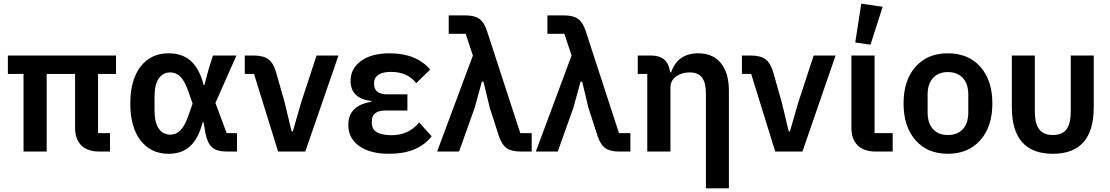

<svg xmlns="http://www.w3.org/2000/svg" viewBox="-20 -824 6033 1044"><path d="M107.9 0V-421.9H22.9V-522H610.8V-421.9H513.2V-100.1H578.1V0H520Q456.1 0 422.1 -33.4Q388.2 -66.9 388.2 -128.9V-421.9H233.9V0Z M896.5 12.2Q800.3 12.2 744.4 -60.3Q688.5 -132.8 688.5 -261.2Q688.5 -389.6 744.4 -461.9Q800.3 -534.2 896.5 -534.2Q971.7 -534.2 1018.1 -492.2Q1064.5 -450.2 1087.4 -361.8H1091.8L1113.8 -445.8L1137.7 -522H1265.6L1151.4 -264.2L1212.4 -100.1H1268.6V0H1213.4Q1160.6 0 1134.5 -21.7Q1108.4 -43.5 1097.7 -97.2L1086.4 -160.2H1082.5Q1059.6 -72.8 1015.1 -30.3Q970.7 12.2 896.5 12.2ZM905.8 -91.8Q937.5 -91.8 960.4 -114.5Q983.4 -137.2 1002.4 -189.9L1027.3 -261.2L1002.4 -332Q983.4 -384.8 960.4 -407.5Q937.5 -430.2 905.8 -430.2Q866.2 -430.2 843.3 -397.2Q820.3 -364.3 820.3 -298.8V-223.1Q820.3 -157.7 843.3 -124.8Q866.2 -91.8 905.8 -91.8Z M1492.2 0 1361.3 -421.9H1311V-522H1360.4Q1411.6 -522 1439.5 -501.5Q1467.3 -481 1481.4 -430.2L1527.3 -269L1565.4 -109.9H1572.3L1618.2 -269L1701.2 -522H1820.3L1640.1 0Z M2096.2 12.2Q1991.7 12.2 1932.9 -30Q1874 -72.3 1874 -144Q1874 -198.7 1906.2 -230Q1938.5 -261.2 1999 -270V-274.9Q1886.2 -288.1 1886.2 -384.8Q1886.2 -450.7 1942.9 -492.4Q1999.5 -534.2 2099.1 -534.2Q2242.7 -534.2 2319.3 -445.8L2243.2 -372.1Q2195.3 -433.1 2106 -433.1Q2060.5 -433.1 2037.4 -417.2Q2014.2 -401.4 2014.2 -376V-365.2Q2014.2 -338.9 2032.7 -325Q2051.3 -311 2085.9 -311H2195.3V-223.1H2077.1Q2002 -223.1 2002 -166V-154.8Q2002 -88.9 2109.4 -88.9Q2202.1 -88.9 2259.3 -158.2L2327.1 -83Q2252.4 12.2 2096.2 12.2Z M2356.9 0 2551.3 -522 2512.2 -640.1H2419.9V-740.2H2511.2Q2561 -740.2 2586.9 -721.2Q2612.8 -702.1 2627.9 -655.8L2809.1 -100.1H2871.1V0H2810.1Q2760.3 0 2734.1 -19Q2708 -38.1 2692.9 -84L2643.1 -237.8L2608.9 -379.9H2600.1L2561 -237.8L2476.1 0Z M2893.6 0 3087.9 -522 3048.8 -640.1H2956.5V-740.2H3047.9Q3097.7 -740.2 3123.5 -721.2Q3149.4 -702.1 3164.6 -655.8L3345.7 -100.1H3407.7V0H3346.7Q3296.9 0 3270.8 -19Q3244.6 -38.1 3229.5 -84L3179.7 -237.8L3145.5 -379.9H3136.7L3097.7 -237.8L3012.7 0Z M3818.4 200.2V-316.9Q3818.4 -374 3797.4 -402.1Q3776.4 -430.2 3730.5 -430.2Q3687 -430.2 3656.2 -408.4Q3625.5 -386.7 3625.5 -346.2V0H3499.5V-421.9H3447.8V-522H3520.5Q3609.4 -522 3622.6 -438L3623.5 -431.2H3629.4Q3665.5 -534.2 3776.4 -534.2Q3856.4 -534.2 3899.9 -480.7Q3943.4 -427.2 3943.4 -330.1V200.2Z M4195.3 0 4064.5 -421.9H4014.2V-522H4063.5Q4114.7 -522 4142.6 -501.5Q4170.4 -481 4184.6 -430.2L4230.5 -269L4268.6 -109.9H4275.4L4321.3 -269L4404.3 -522H4523.4L4343.3 0Z M4713.4 -581.1 4630.4 -592.8 4663.1 -804.2 4779.3 -787.1ZM4742.2 0Q4677.2 0 4643.3 -33.7Q4609.4 -67.4 4609.4 -129.9V-522H4735.4V-100.1H4834V0Z M5133.8 12.2Q5022.9 12.2 4958 -61.8Q4893.1 -135.7 4893.1 -261.2Q4893.1 -387.2 4958 -460.7Q5022.9 -534.2 5133.8 -534.2Q5245.6 -534.2 5310.8 -460.7Q5376 -387.2 5376 -261.2Q5376 -135.7 5310.5 -61.8Q5245.1 12.2 5133.8 12.2ZM5133.8 -89.8Q5185.5 -89.8 5215.3 -121.6Q5245.1 -153.3 5245.1 -212.9V-309.1Q5245.1 -368.2 5215.3 -400.1Q5185.5 -432.1 5133.8 -432.1Q5083 -432.1 5053.5 -400.1Q5023.9 -368.2 5023.9 -309.1V-212.9Q5023.9 -153.8 5053.5 -121.8Q5083 -89.8 5133.8 -89.8Z M5705.1 12.2Q5481.9 12.2 5481.9 -241.2V-522H5606.9V-217.8Q5606.9 -152.3 5630.6 -121.1Q5654.3 -89.8 5705.1 -89.8Q5755.9 -89.8 5779.1 -121.1Q5802.2 -152.3 5802.2 -217.8V-522H5927.2V-241.2Q5927.2 12.2 5705.1 12.2Z"/></svg>

Font: Anuphan SemiBold
Style: Bold
Weight: 600
Designer: Mike Abbink, Paul van der Laan, Pieter van Rosmalen, Mint Tantisuwanna
Foundry: Bold Monday; Cadson Demak
Version: Version 3.002;hotconv 1.0.109;makeotfexe 2.5.65596